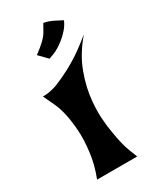

<svg xmlns="http://www.w3.org/2000/svg" viewBox="-146 -583 520 632"><g transform="rotate(-30 114.5 -266.5)"><path d="M180.7 1Q129.9 1 28.3 1Q46.9 -46.9 51.8 -90.8Q57.6 -135.7 54.7 -172.9Q49.8 -242.2 30.3 -283.2Q10.7 -325.2 10.7 -325.2Q35.2 -324.2 65.4 -335Q94.7 -346.7 124 -362.3Q167 -385.7 198.2 -410.2Q229.5 -434.6 229.5 -434.6Q229.5 -434.6 229.5 -434.6Q186.5 -384.8 167 -331.1Q147.5 -278.3 143.6 -228.5Q140.6 -195.3 142.6 -165Q144.5 -133.8 149.4 -108.4Q157.2 -58.6 168.9 -29.3Q180.7 1 180.7 1ZM196.3 -507.8Q196.3 -507.8 196.3 -507.8Q188.5 -490.2 176.8 -477.5Q165 -463.9 152.3 -454.1Q129.9 -436.5 110.4 -428.7Q91.8 -421.9 91.8 -421.9Q82 -432.6 61.5 -453.1Q106.4 -485.4 119.1 -509.8Q132.8 -534.2 132.8 -534.2Q151.4 -531.2 173.8 -519.5Q196.3 -507.8 196.3 -507.8Z"/></g></svg>

Font: Urkiola
Style: Regular
Weight: 400
Designer: Eneko Palencia
Version: Version 1.0